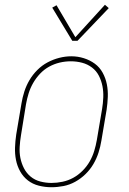

<svg xmlns="http://www.w3.org/2000/svg" viewBox="-20 -777 540 805"><path d="M195 8Q169 8 143 1.5Q117 -5 97 -20.5Q77 -36 64.5 -58.5Q52 -81 47 -106.5Q42 -132 43 -159Q44 -186 48 -213L70 -343Q74 -368 82 -393Q90 -418 103.5 -441Q117 -464 136.5 -483.5Q156 -503 179.5 -515.5Q203 -528 228.5 -534.5Q254 -541 279 -541Q306 -541 331.5 -533Q357 -525 377.5 -510Q398 -495 410.5 -472Q423 -449 428 -423.5Q433 -398 432 -371Q431 -344 427 -317L405 -187Q401 -162 393 -137Q385 -112 371.5 -89Q358 -66 338.5 -47Q319 -28 295.5 -15Q272 -2 246.5 3Q221 8 195 8ZM196 -10Q219 -10 242.5 -15Q266 -20 287 -31.5Q308 -43 326 -61Q344 -79 356 -100Q368 -121 375 -144Q382 -167 386 -190L408 -320Q412 -344 413 -368.5Q414 -393 409.5 -416Q405 -439 394.5 -459.5Q384 -480 365.5 -494Q347 -508 324 -514Q301 -520 277 -520Q253 -520 230 -514.5Q207 -509 186 -497.5Q165 -486 148 -468Q131 -450 119 -429Q107 -408 100 -385.5Q93 -363 89 -340L68 -210Q64 -186 62.5 -161.5Q61 -137 65.5 -114.5Q70 -92 80.5 -71.5Q91 -51 108.5 -36.5Q126 -22 149 -16Q172 -10 196 -10ZM305 -606H283L199 -745L217 -755L296 -621L420 -757L436 -743Z"/></svg>

Font: Iosevka Slab Thin Oblique
Style: Regular
Weight: 100
Italic angle: -9°
Monospace: yes
Designer: Belleve Invis
Foundry: Belleve Invis
Version: Version 11.1.0; ttfautohint (v1.8.3)